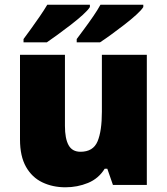

<svg xmlns="http://www.w3.org/2000/svg" viewBox="-20 -879 710 816"><path d="M604 -646V-93H460L436 -162H425Q399 -120 354 -101.5Q309 -83 258 -83Q204 -83 160 -104Q116 -125 90.5 -170Q65 -215 65 -286V-646H256V-344Q256 -290 271.5 -262Q287 -234 322 -234Q376 -234 394.5 -278Q413 -322 413 -404V-646ZM589 -849Q581 -836 559 -816Q537 -796 508.5 -774Q480 -752 452.5 -732Q425 -712 405 -699H306V-713Q320 -732 339 -757.5Q358 -783 376.5 -810Q395 -837 407 -859H589ZM362 -849Q354 -836 332 -816Q310 -796 281.5 -774Q253 -752 225.5 -732Q198 -712 179 -699H80V-713Q94 -732 112.5 -757.5Q131 -783 149.5 -810Q168 -837 181 -859H362Z"/></svg>

Font: Noto Sans Kannada UI Black
Style: Regular
Weight: 900
Designer: Jelle Bosma - Monotype Design Team
Foundry: Monotype Imaging Inc.
Version: Version 2.005; ttfautohint (v1.8.4.7-5d5b)